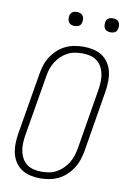

<svg xmlns="http://www.w3.org/2000/svg" viewBox="-100 -984 701 1051"><g transform="rotate(10 250.0 -458.0)"><path d="M199 8Q171 8 144.5 2Q118 -4 96.5 -18Q75 -32 60.5 -54Q46 -76 40 -101.5Q34 -127 34.5 -155Q35 -183 39 -210L97 -555Q101 -580 109 -604.5Q117 -629 131.5 -651.5Q146 -674 166 -692.5Q186 -711 210 -722.5Q234 -734 260 -738.5Q286 -743 310 -743Q338 -743 364.5 -737Q391 -731 412.5 -717Q434 -703 448.5 -681Q463 -659 469 -633.5Q475 -608 474.5 -580Q474 -552 470 -525L413 -180Q408 -155 400 -130.5Q392 -106 377.5 -83.5Q363 -61 343 -42.5Q323 -24 299 -12.5Q275 -1 249 3.5Q223 8 199 8ZM200 -29Q220 -29 241 -32.5Q262 -36 281 -46Q300 -56 316.5 -71.5Q333 -87 344.5 -105.5Q356 -124 363 -144.5Q370 -165 374 -186L431 -531Q434 -552 434.5 -574Q435 -596 430.5 -616.5Q426 -637 416 -654.5Q406 -672 389.5 -684Q373 -696 352.5 -701Q332 -706 310 -706Q290 -706 268.5 -702.5Q247 -699 228 -689Q209 -679 192.5 -663.5Q176 -648 164.5 -629.5Q153 -611 146 -590.5Q139 -570 136 -549L78 -204Q75 -183 74.5 -161Q74 -139 78.5 -118.5Q83 -98 93 -80.5Q103 -63 119.5 -51Q136 -39 157 -34Q178 -29 200 -29ZM441 -846Q431 -846 422.5 -849Q414 -852 408.5 -859Q403 -866 402 -875.5Q401 -885 402 -895Q403 -901 406 -907Q409 -913 415 -917Q421 -921 427.5 -922.5Q434 -924 440 -924Q450 -924 458.5 -921Q467 -918 472.5 -911Q478 -904 479.5 -894.5Q481 -885 479 -875Q478 -869 475 -863Q472 -857 466.5 -853Q461 -849 454 -847.5Q447 -846 441 -846ZM241 -846Q231 -846 222.5 -849Q214 -852 208.5 -859Q203 -866 202 -875.5Q201 -885 202 -895Q203 -901 206 -907Q209 -913 215 -917Q221 -921 227.5 -922.5Q234 -924 240 -924Q250 -924 258.5 -921Q267 -918 272.5 -911Q278 -904 279.5 -894.5Q281 -885 279 -875Q278 -869 275 -863Q272 -857 266.5 -853Q261 -849 254 -847.5Q247 -846 241 -846Z"/></g></svg>

Font: Iosevka Extralight
Style: Italic
Weight: 200
Italic angle: -9°
Monospace: yes
Designer: Belleve Invis
Foundry: Belleve Invis
Version: Version 32.5.0; ttfautohint (v1.8.4)